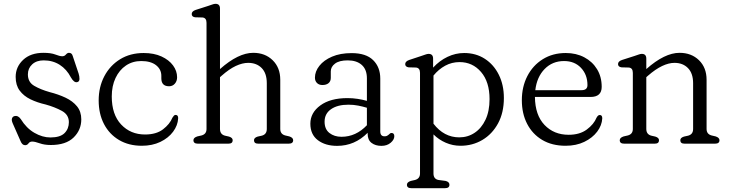

<svg xmlns="http://www.w3.org/2000/svg" viewBox="-20 -752 3820 1005"><path d="M208.5 -436Q171 -436 148.5 -415.2Q126 -394.5 126 -362.5Q126 -322 159 -302.8Q192 -283.5 239.5 -270Q285 -258.5 322.8 -240.8Q360.5 -223 383 -195.5Q405.5 -168 405.5 -127Q405.5 -71.5 365.2 -32.2Q325 7 246 7Q212.5 7 187.5 -2Q162.5 -11 148.5 -11Q136 -11 129.2 -1.5Q122.5 8 111.5 8Q96 8 87.5 -13.5L46.5 -106.5Q39.5 -122.5 42.8 -132.2Q46 -142 56.5 -144.5Q74 -149 88.5 -129Q118 -81 160 -56.8Q202 -32.5 244 -32.5Q295 -32.5 317.8 -55.2Q340.5 -78 340.5 -112.5Q340.5 -151.5 304 -171.5Q267.5 -191.5 219 -205Q175 -215 139.5 -232.2Q104 -249.5 83 -277.8Q62 -306 62 -349.5Q62 -402 101.2 -438.8Q140.5 -475.5 207.5 -475.5Q247 -475.5 270 -466.5Q293 -457.5 306 -457.5Q317.5 -457.5 325 -466.5Q332.5 -475.5 341 -475.5Q356 -475.5 360.5 -459.5L391.5 -367Q396 -353 396 -339Q396 -325 384 -322Q367.5 -318 351 -347Q329 -389.5 292.5 -412.8Q256 -436 208.5 -436Z M907 -347.5Q907 -327.5 895.2 -314Q883.5 -300.5 865 -300.5Q824.5 -300.5 824.5 -342V-355Q824.5 -389 796.8 -410.8Q769 -432.5 719.5 -432.5Q674 -432.5 639.2 -409Q604.5 -385.5 584.8 -343.8Q565 -302 565 -247Q565 -152.5 614.2 -100.2Q663.5 -48 739 -48Q798 -48 833.2 -75Q868.5 -102 882.5 -136Q887 -143 890.5 -146.8Q894 -150.5 899.5 -150.5Q913.5 -150 912.5 -132Q910.5 -95.5 886 -62.5Q861.5 -29.5 819.2 -9.2Q777 11 722.5 11Q654 11 603 -19.2Q552 -49.5 524.2 -103Q496.5 -156.5 496.5 -226.5Q496.5 -296.5 526 -352.8Q555.5 -409 608.5 -441.8Q661.5 -474.5 732 -474.5Q786 -474.5 825.2 -456.5Q864.5 -438.5 885.8 -409.5Q907 -380.5 907 -347.5Z M1131.5 -707V-390.5Q1227.5 -475.5 1305.5 -475.5Q1367.5 -475.5 1407.2 -436.8Q1447 -398 1447 -334.5V-77Q1447 -50 1473 -43L1494.5 -38Q1514.5 -31.5 1514.5 -18Q1514.5 0 1491.5 0H1331.5Q1309.5 0 1309.5 -18Q1309.5 -31 1328.5 -37L1351 -42Q1376.5 -49 1376.5 -77V-316.5Q1376.5 -368.5 1349.8 -395.8Q1323 -423 1279 -423Q1249 -423 1214.2 -406.8Q1179.5 -390.5 1140 -355.5L1131.5 -348V-77Q1131.5 -49 1157 -42L1179 -37Q1198 -31 1198 -18Q1198 0 1176 0H1015.5Q992.5 0 992.5 -18Q992.5 -31.5 1013 -38L1035 -43Q1061 -50 1061 -77V-632.5Q1061 -658.5 1040 -660.5L1001 -661.5Q983.5 -664 983.5 -678.5Q983.5 -693 1004 -700L1069.5 -721Q1080.5 -724.5 1090.5 -728.2Q1100.5 -732 1108 -732Q1131.5 -732 1131.5 -707Z M1604.5 -104.5Q1604.5 -162 1656.8 -200.2Q1709 -238.5 1799 -238.5Q1825.5 -238.5 1852 -234.5Q1878.5 -230.5 1900.5 -224V-342Q1900.5 -388 1873.8 -412Q1847 -436 1800 -436Q1756 -436 1733.8 -419.2Q1711.5 -402.5 1711.5 -378.5V-344.5Q1711.5 -326.5 1699.8 -316.8Q1688 -307 1667.5 -307Q1649.5 -307 1639 -317.8Q1628.5 -328.5 1628.5 -345.5Q1628.5 -378 1651.8 -407.5Q1675 -437 1718 -455.5Q1761 -474 1820.5 -474Q1896 -474 1933.2 -437.2Q1970.5 -400.5 1970.5 -340.5V-64Q1970.5 -38.5 1993 -38.5Q2001 -38.5 2005.8 -41Q2010.5 -43.5 2014.5 -47Q2018 -50 2021.2 -53Q2024.5 -56 2029 -56Q2044 -56 2044 -39Q2044 -21 2025 -4.8Q2006 11.5 1976.5 11.5Q1945 11.5 1924.8 -4Q1904.5 -19.5 1904.5 -51V-57Q1837 11.5 1744.5 11.5Q1683 11.5 1643.8 -18.2Q1604.5 -48 1604.5 -104.5ZM1679 -115Q1679 -75.5 1704.5 -55.8Q1730 -36 1767.5 -36Q1843 -36 1900.5 -96.5V-188Q1879 -194.5 1855 -199.2Q1831 -204 1804 -204Q1746.5 -204 1712.8 -180.5Q1679 -157 1679 -115Z M2247 -445V-398Q2280.5 -434.5 2322.5 -454.5Q2364.5 -474.5 2409.5 -474.5Q2471 -474.5 2517.8 -444.2Q2564.5 -414 2591 -360.8Q2617.5 -307.5 2617.5 -239Q2617.5 -162.5 2587 -106.2Q2556.5 -50 2505 -19.5Q2453.5 11 2390.5 11Q2350 11 2313.5 -4.8Q2277 -20.5 2249 -48.5V156Q2249 185 2275 190L2312.5 195Q2332.5 200 2332.5 215Q2332.5 233 2309.5 233H2133Q2110 233 2110 215Q2110 201.5 2130.5 195L2152.5 190Q2178.5 183 2178.5 156V-370.5Q2178.5 -396.5 2157.5 -398.5L2118.5 -399.5Q2101 -402.5 2101 -416.5Q2101 -430.5 2121.5 -438L2185 -459Q2196 -462.5 2206 -466.2Q2216 -470 2223.5 -470Q2247 -470 2247 -445ZM2385.5 -427Q2345 -427 2310.5 -408.2Q2276 -389.5 2249 -356.5V-104.5Q2304 -33 2384 -33Q2428.5 -33 2464.2 -56.8Q2500 -80.5 2521.2 -125.2Q2542.5 -170 2542.5 -233Q2542.5 -323.5 2498 -375.2Q2453.5 -427 2385.5 -427Z M3129.5 -297.5Q3129.5 -244.5 3071 -244.5H2780Q2781 -149.5 2830.2 -98Q2879.5 -46.5 2956.5 -46.5Q3014.5 -46.5 3051.5 -74Q3088.5 -101.5 3102.5 -136Q3110.5 -150.5 3119.5 -150Q3132.5 -150 3132.5 -132.5Q3130.5 -95.5 3105.8 -62.8Q3081 -30 3038.5 -9.5Q2996 11 2940.5 11Q2869.5 11 2818.2 -19.5Q2767 -50 2739.2 -103.8Q2711.5 -157.5 2711.5 -227.5Q2711.5 -297.5 2740.2 -353.5Q2769 -409.5 2821 -442Q2873 -474.5 2941.5 -474.5Q2996 -474.5 3038.5 -452Q3081 -429.5 3105.2 -389.8Q3129.5 -350 3129.5 -297.5ZM2932.5 -432.5Q2871.5 -432.5 2830.8 -390.8Q2790 -349 2782 -280H3024Q3055 -280 3055 -306.5Q3055 -361 3021.2 -396.8Q2987.5 -432.5 2932.5 -432.5Z M3363 -445V-390.5Q3459 -475.5 3537 -475.5Q3599 -475.5 3638.8 -436.8Q3678.5 -398 3678.5 -334.5V-77Q3678.5 -50 3704.5 -43L3726 -38Q3746 -31.5 3746 -18Q3746 0 3723 0H3563Q3541 0 3541 -18Q3541 -31 3560 -37L3582.5 -42Q3608 -49 3608 -77V-316.5Q3608 -368 3581.2 -395.5Q3554.5 -423 3510.5 -423Q3480.5 -423 3445.8 -406.5Q3411 -390 3371.5 -355.5L3363 -348V-77Q3363 -49 3388.5 -42L3410.5 -37Q3429.5 -31 3429.5 -18Q3429.5 0 3407.5 0H3247Q3224 0 3224 -18Q3224 -31.5 3244.5 -38L3266.5 -43Q3292.5 -50 3292.5 -77V-370.5Q3292.5 -396.5 3271.5 -398.5L3232.5 -399.5Q3215 -402.5 3215 -416.5Q3215 -431 3235.5 -438L3301 -459Q3312 -462.5 3322 -466.2Q3332 -470 3339.5 -470Q3363 -470 3363 -445Z"/></svg>

Font: Fraunces 9pt SuperSoft Light
Style: Regular
Weight: 300
Version: Version 1.000;[b76b70a41]